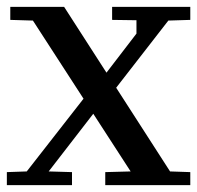

<svg xmlns="http://www.w3.org/2000/svg" viewBox="-20 -540 575 560"><path d="M122 -40 190 -38V0H0V-38L58 -40L261 -300L289 -256ZM10 -520H167L476 -40L535 -38V0H287V-38L361 -40L76 -480L10 -482ZM378 -442V-481L307 -482V-520H535V-482L471 -480L297 -256L269 -300Z"/></svg>

Font: Minipax
Style: Regular
Weight: 400
Designer: Raphaël Ronot
Foundry: Velvetyne Type Foundry
Version: Version 1.000